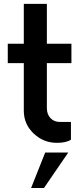

<svg xmlns="http://www.w3.org/2000/svg" viewBox="-20 -725 420 988"><path d="M347.5 -400H221.2V-168.8Q221.2 -136.2 240 -116.9Q258.8 -97.5 287.5 -97.5H345V-6.2Q321.2 10 272.5 10Q203.8 10 153.1 -38.1Q102.5 -86.2 102.5 -155V-400H20V-500H102.5V-705H221.2V-500H347.5ZM140 242.5 212.5 60H331.2L206.2 242.5Z"/></svg>

Font: Now Medium
Style: Regular
Weight: 500
Designer: Alfredo Marco Pradil
Foundry: Alfredo Marco Pradil
Version: Version 1.002;PS 001.002;hotconv 1.0.88;makeotf.lib2.5.64775